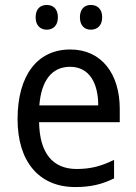

<svg xmlns="http://www.w3.org/2000/svg" viewBox="-20 -746 550 776"><path d="M124 -676C124 -642 144 -626 169 -626C194 -626 214 -642 214 -676C214 -711 194 -726 169 -726C144 -726 124 -711 124 -676ZM303 -676C303 -642 322 -626 347 -626C372 -626 393 -642 393 -676C393 -711 372 -726 347 -726C323 -726 303 -711 303 -676ZM264 -546C132 -546 51 -443 51 -264C51 -94 137 10 284 10C347 10 392 -1 441 -25V-100C391 -75 347 -63 290 -63C193 -63 140 -127 138 -252H464V-306C464 -447 391 -546 264 -546ZM263 -476C342 -476 377 -409 377 -320H139C147 -421 190 -476 263 -476Z"/></svg>

Font: Noto Sans Malayalam SemiCondensed
Style: Regular
Weight: 400
Width: 4
Designer: Jelle Bosma - Monotype Design Team
Foundry: Monotype Imaging Inc.
Version: Version 2.104